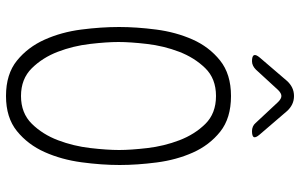

<svg xmlns="http://www.w3.org/2000/svg" viewBox="-200 -790 1000 640"><g transform="rotate(90 300.0 -470.0)"><path d="M300 -40Q357 -40 392.5 -76Q428 -112 447.5 -163.5Q467 -215 473.5 -271Q480 -327 480 -367Q480 -406 473.5 -461.5Q467 -517 447.5 -568Q428 -619 393 -654.5Q358 -690 300 -690Q242 -690 207 -654Q172 -618 152.5 -567Q133 -516 126.5 -460Q120 -404 120 -365Q120 -326 126.5 -270Q133 -214 152.5 -163Q172 -112 207.5 -76Q243 -40 300 -40ZM300 10Q227 10 182 -26.5Q137 -63 112 -119Q87 -175 78.5 -241Q70 -307 70 -367Q70 -425 78.5 -490.5Q87 -556 111.5 -611.5Q136 -667 181.5 -703.5Q227 -740 300 -740Q374 -740 419 -704Q464 -668 488.5 -613Q513 -558 521.5 -492.5Q530 -427 530 -369Q530 -309 521 -242Q512 -175 487 -119Q462 -63 417 -26.5Q372 10 300 10ZM184 -810Q167 -810 164 -816.5Q161 -823 172 -836L250 -927Q260 -938 272.5 -944Q285 -950 300 -950Q315 -950 327.5 -944Q340 -938 350 -927L429 -835Q440 -822 437 -816Q434 -810 417 -810Q409 -810 402 -813Q395 -816 390 -822L320 -897Q309 -908 300 -908Q291 -908 280 -897L212 -823Q206 -817 199 -813.5Q192 -810 184 -810Z"/></g></svg>

Font: Maple Mono Thin
Style: Regular
Weight: 250
Monospace: yes
Designer: subframe7536
Version: Version 7.000